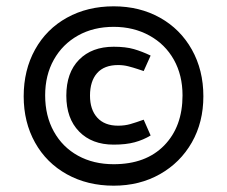

<svg xmlns="http://www.w3.org/2000/svg" viewBox="-20 -539 719 608"><path d="M340 49Q422 49 486.5 12.5Q551 -24 587.5 -88Q624 -152 624 -234Q624 -317 587.5 -382Q551 -447 486.5 -483Q422 -519 340 -519Q257 -519 192 -483Q127 -447 91 -382Q55 -317 55 -234Q55 -152 91 -87.5Q127 -23 192 13Q257 49 340 49ZM340 -454Q403 -454 453 -426.5Q503 -399 530.5 -350Q558 -301 558 -237Q558 -138 500 -78.5Q442 -19 340 -19Q276 -19 227 -46Q178 -73 150.5 -122.5Q123 -172 123 -237Q123 -301 150.5 -350Q178 -399 227 -426.5Q276 -454 340 -454ZM354 -333Q371 -333 386.5 -329Q402 -325 415.5 -320.5Q429 -316 435 -314L457 -363Q430 -376 404 -383.5Q378 -391 340 -391Q271 -391 230.5 -350Q190 -309 190 -236Q190 -164 230.5 -122.5Q271 -81 340 -81Q379 -81 406.5 -88.5Q434 -96 457 -110L435 -160Q410 -151 392.5 -146Q375 -141 354 -141Q311 -141 288 -166.5Q265 -192 265 -236Q265 -282 287.5 -307.5Q310 -333 354 -333Z"/></svg>

Font: Cambay Devanagari
Style: Regular
Weight: 700
Designer: Pooja Saxena
Foundry: Pooja Saxena
Version: Version 1.095;PS 001.095;hotconv 1.0.70;makeotf.lib2.5.58329